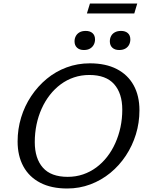

<svg xmlns="http://www.w3.org/2000/svg" viewBox="-20 -1066 833 1096"><path d="M178.5 -255Q178.5 -161.5 224.8 -109Q271 -56.5 366.5 -56.5Q413 -56.5 454 -70.5Q495 -84.5 529.5 -110Q564 -135.5 591.5 -170.8Q619 -206 638.2 -249Q657.5 -292 667.8 -340.2Q678 -388.5 678 -440Q678 -533 631.5 -585.5Q585 -638 490 -638Q443.5 -638 402.5 -624.2Q361.5 -610.5 326.8 -584.8Q292 -559 264.5 -523.8Q237 -488.5 217.8 -445.8Q198.5 -403 188.5 -354.8Q178.5 -306.5 178.5 -255ZM776 -436.5Q776 -365.5 755.8 -299.5Q735.5 -233.5 698.2 -177.2Q661 -121 609.8 -79Q558.5 -37 496 -13.5Q433.5 10 363.5 10Q273 10 209.8 -22.8Q146.5 -55.5 113.5 -116Q80.5 -176.5 80.5 -258.5Q80.5 -329 100.5 -395Q120.5 -461 158 -517.2Q195.5 -573.5 246.5 -615.8Q297.5 -658 360 -681.2Q422.5 -704.5 493 -704.5Q583.5 -704.5 646.8 -671.8Q710 -639 743 -579Q776 -519 776 -436.5ZM458.5 -780.5Q434 -780.5 419.8 -793.8Q405.5 -807 405.5 -830Q405.5 -846.5 412.8 -860Q420 -873.5 434 -881.5Q448 -889.5 469.5 -889.5Q494 -889.5 508.2 -876.8Q522.5 -864 522.5 -841Q522.5 -824.5 515.2 -810.8Q508 -797 494 -788.8Q480 -780.5 458.5 -780.5ZM660 -780.5Q635.5 -780.5 621.2 -793.8Q607 -807 607 -830Q607 -846.5 614 -860Q621 -873.5 635.5 -881.5Q650 -889.5 671 -889.5Q695.5 -889.5 709.8 -876.8Q724 -864 724 -841Q724 -824.5 717 -810.8Q710 -797 695.8 -788.8Q681.5 -780.5 660 -780.5ZM476 -989 493.5 -1046H763.5L746.5 -989Z"/></svg>

Font: Newsreader 10pt
Style: Italic
Weight: 400
Italic angle: -17°
Version: Version 1.003